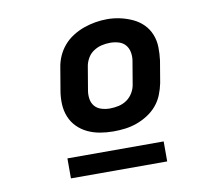

<svg xmlns="http://www.w3.org/2000/svg" viewBox="-64 -773 727 662"><g transform="rotate(-10 300.0 -442.5)"><path d="M306 -317Q282 -317 259 -321Q236 -325 216 -334.5Q196 -344 180.5 -359.5Q165 -375 156.5 -396Q148 -417 147 -440.5Q146 -464 150 -487L163 -564Q166 -585 174.5 -604.5Q183 -624 197 -640.5Q211 -657 230 -669Q249 -681 269 -688Q289 -695 309.5 -698.5Q330 -702 351 -702Q374 -702 396.5 -697Q419 -692 439.5 -682.5Q460 -673 475.5 -657.5Q491 -642 499.5 -621Q508 -600 508.5 -576.5Q509 -553 506 -530L493 -453Q489 -433 481 -413Q473 -393 459 -376.5Q445 -360 426 -348Q407 -336 387 -329Q367 -322 346.5 -319.5Q326 -317 306 -317ZM307 -397Q323 -397 338.5 -400.5Q354 -404 367 -413Q380 -422 388.5 -436.5Q397 -451 399 -466L412 -543Q415 -558 412.5 -573.5Q410 -589 401 -600Q392 -611 377.5 -615.5Q363 -620 347 -620Q332 -620 317 -616.5Q302 -613 288.5 -604Q275 -595 267 -580.5Q259 -566 257 -551L244 -474Q241 -459 243 -443.5Q245 -428 254 -417Q263 -406 277.5 -401.5Q292 -397 307 -397ZM470 -183H133V-253H470Z"/></g></svg>

Font: Iosevka Curly XBdExObl
Style: Regular
Weight: 800
Width: 7
Italic angle: -9°
Monospace: yes
Designer: Belleve Invis
Foundry: Belleve Invis
Version: Version 11.1.0; ttfautohint (v1.8.3)